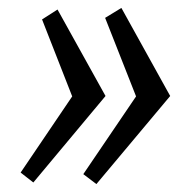

<svg xmlns="http://www.w3.org/2000/svg" viewBox="-20 -483 456 484"><path d="M409 -241 223 -19 190 -44 323 -240 245 -438 286 -463ZM246 -241 64 -23 32 -48 162 -240 86 -434 125 -459Z"/></svg>

Font: Andada SC
Style: Italic
Weight: 400
Italic angle: -8.29999°
Designer: Carolina Giovagnoli
Foundry: Carolina Giovagnoli
Version: Version 1.003